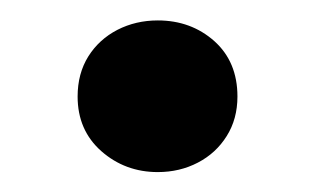

<svg xmlns="http://www.w3.org/2000/svg" viewBox="-20 -535 309 188"><path d="M134.5 -366.5Q102.5 -366.5 79.2 -387Q56 -407.5 56 -440.5Q56 -463 66.5 -479.8Q77 -496.5 95 -505.8Q113 -515 134.5 -515Q167 -515 189.8 -494.8Q212.5 -474.5 212.5 -440.5Q212.5 -418.5 202 -401.8Q191.5 -385 173.8 -375.8Q156 -366.5 134.5 -366.5Z"/></svg>

Font: Geologica Cursive
Style: Regular
Weight: 400
Designer: Sindre Bremnes, Frode Helland
Foundry: Monokrom Skriftforlag AS
Version: Version 1.010;gftools[0.9.28]